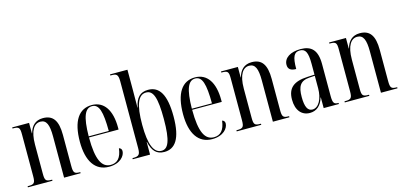

<svg xmlns="http://www.w3.org/2000/svg" viewBox="-67 -1205 3487 1661"><g transform="rotate(-15 1676.5 -375.0)"><path d="M21 0H241V-10H236C185 -10 176 -20 176 -81V-341C176 -468 217 -521 271 -521C326 -521 345 -473 345 -370V0H493V-10H489C440 -10 431 -21 431 -83V-360C431 -489 390 -545 300 -545C232 -545 194 -504 177 -442H175V-536H24V-526H29C81 -526 90 -517 90 -456V-83C90 -20 80 -10 27 -10H21Z M747 10C847 10 893 -49 893 -92C893 -108 884 -119 869 -123C859 -39 823 -2 765 -2C685 -2 643 -79 643 -280H908V-298C908 -454 847 -545 738 -545C623 -545 557 -451 557 -263C557 -90 623 10 747 10ZM823 -290H643C645 -465 675 -535 738 -535C801 -535 822 -463 823 -290Z M1242 10C1336 10 1397 -64 1397 -267C1397 -463 1343 -546 1243 -546C1171 -546 1132 -505 1117 -421H1115C1116 -488 1116 -536 1116 -573V-760H960V-750H966C1013 -750 1030 -744 1030 -679V-82C1030 -22 1017 -10 967 -10H960V0H1115V-113H1117C1135 -32 1170 10 1242 10ZM1221 -6C1153 -6 1116 -86 1116 -267C1116 -447 1150 -528 1220 -528C1285 -528 1310 -457 1310 -267C1310 -70 1279 -6 1221 -6Z M1671 10C1771 10 1817 -49 1817 -92C1817 -108 1808 -119 1793 -123C1783 -39 1747 -2 1689 -2C1609 -2 1567 -79 1567 -280H1832V-298C1832 -454 1771 -545 1662 -545C1547 -545 1481 -451 1481 -263C1481 -90 1547 10 1671 10ZM1747 -290H1567C1569 -465 1599 -535 1662 -535C1725 -535 1746 -463 1747 -290Z M1891 0H2111V-10H2106C2055 -10 2046 -20 2046 -81V-341C2046 -468 2087 -521 2141 -521C2196 -521 2215 -473 2215 -370V0H2363V-10H2359C2310 -10 2301 -21 2301 -83V-360C2301 -489 2260 -545 2170 -545C2102 -545 2064 -504 2047 -442H2045V-536H1894V-526H1899C1951 -526 1960 -517 1960 -456V-83C1960 -20 1950 -10 1897 -10H1891Z M2545 10C2605 10 2648 -27 2668 -96H2670V0H2806V-10H2804C2766 -10 2755 -22 2755 -87V-372C2755 -498 2704 -545 2607 -545C2518 -545 2456 -506 2456 -444C2456 -405 2481 -388 2528 -388C2528 -499 2548 -535 2599 -535C2649 -535 2668 -501 2668 -396V-300L2603 -297C2482 -291 2424 -246 2424 -141C2424 -43 2474 10 2545 10ZM2574 -13C2532 -13 2511 -53 2511 -141C2511 -237 2536 -282 2622 -287L2668 -290V-178C2668 -85 2630 -13 2574 -13Z M2859 0H3079V-10H3074C3023 -10 3014 -20 3014 -81V-341C3014 -468 3055 -521 3109 -521C3164 -521 3183 -473 3183 -370V0H3331V-10H3327C3278 -10 3269 -21 3269 -83V-360C3269 -489 3228 -545 3138 -545C3070 -545 3032 -504 3015 -442H3013V-536H2862V-526H2867C2919 -526 2928 -517 2928 -456V-83C2928 -20 2918 -10 2865 -10H2859Z"/></g></svg>

Font: Noto Serif Display ExtraCondensed
Style: Regular
Weight: 400
Width: 2
Designer: Monotype Design Team
Foundry: Monotype Imaging Inc.
Version: Version 2.009